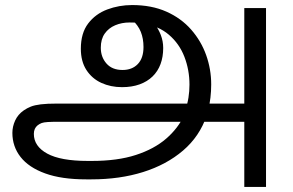

<svg xmlns="http://www.w3.org/2000/svg" viewBox="-20 -586 1161 760"><path d="M321 124Q224 124 159 100.5Q94 77 61.5 35.5Q29 -6 29 -60Q29 -85 40 -109Q51 -133 74 -149Q87 -158 102 -164Q117 -170 141.5 -173Q166 -176 206 -176H953L956 -104H217Q186 -104 169.5 -103Q153 -102 145 -99Q137 -96 129 -90Q114 -78 114 -56Q114 -7 167 22Q220 51 327 51H344Q445 51 517.5 27.5Q590 4 637.5 -37Q685 -78 709 -130L713 -149Q722 -174 726 -199.5Q730 -225 730 -251Q730 -309 710 -361Q690 -413 648.5 -448.5Q607 -484 542 -494Q529 -496 517.5 -496.5Q506 -497 493 -497Q462 -497 436 -486Q410 -475 394.5 -453Q379 -431 379 -397Q379 -360 401.5 -334.5Q424 -309 465 -309Q503 -309 525.5 -332.5Q548 -356 548 -400Q548 -433 537.5 -459.5Q527 -486 501 -510L558 -527Q576 -512 591.5 -492Q607 -472 616.5 -447.5Q626 -423 626 -396Q626 -361 615.5 -332.5Q605 -304 584 -283.5Q563 -263 532.5 -252Q502 -241 463 -241Q418 -241 381 -258Q344 -275 322 -309Q300 -343 300 -393Q300 -455 329 -493Q358 -531 404.5 -548.5Q451 -566 503 -566Q580 -566 638.5 -540Q697 -514 736.5 -469Q776 -424 796 -368Q816 -312 816 -252Q816 -225 813 -199.5Q810 -174 804 -150L798 -128Q770 -46 704.5 10Q639 66 546.5 95Q454 124 342 124ZM947 154V-554H1033V154Z"/></svg>

Font: utamil05
Style: Book
Weight: 400
Designer: Jelle Bosma - Monotype Design Team
Foundry: Monotype Imaging Inc.
Version: Version 2.003